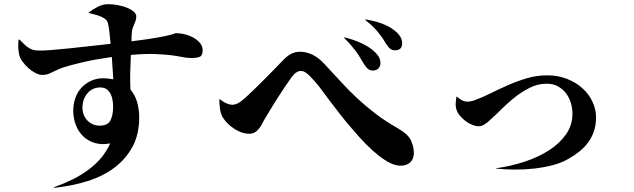

<svg xmlns="http://www.w3.org/2000/svg" viewBox="-20 -829 3040 920"><path d="M471 -746Q458 -753 441 -757.5Q424 -762 405 -767V-769Q424 -784 448.5 -796.5Q473 -809 498 -809Q523 -809 547.5 -804Q572 -799 591 -791Q610 -783 621.5 -772.5Q633 -762 633 -751Q633 -736 627 -722.5Q621 -709 616 -695Q614 -690 613 -685Q612 -680 612 -675Q611 -669 610.5 -658.5Q610 -648 610 -631Q689 -641 729 -648Q769 -655 788 -660Q798 -662 804 -664Q810 -666 813 -667Q817 -669 818 -669Q819 -669 819.5 -669.5Q820 -670 821 -670Q845 -670 868 -664Q891 -658 909.5 -647Q928 -636 939.5 -621.5Q951 -607 951 -589Q951 -563 937.5 -557Q924 -551 897 -551Q877 -551 857 -555Q846 -557 833 -559.5Q820 -562 803 -564Q771 -568 725 -570Q679 -572 607 -566Q605 -524 604 -482.5Q603 -441 605 -400Q628 -373 637.5 -338Q647 -303 647 -266Q647 -186 615.5 -127Q584 -68 529.5 -26.5Q475 15 400.5 38.5Q326 62 240 71L239 68Q284 52 325 32Q366 12 401 -13.5Q436 -39 463 -70.5Q490 -102 508 -142Q467 -134 434 -144Q401 -154 378 -176.5Q355 -199 343 -231Q331 -263 331 -299Q331 -333 342 -362Q353 -391 372.5 -411Q392 -431 418 -442.5Q444 -454 473 -454Q484 -454 495 -453Q506 -452 523 -449Q521 -475 519.5 -500Q518 -525 516 -556Q433 -544 377.5 -531Q322 -518 290 -508Q271 -502 257 -495.5Q243 -489 230 -483Q219 -477 208 -473.5Q197 -470 183 -470Q168 -470 150.5 -479Q133 -488 117 -502Q101 -516 88.5 -533Q76 -550 72 -567Q68 -584 67.5 -602.5Q67 -621 69 -638L73 -640Q88 -624 99 -614Q110 -604 120.5 -598Q131 -592 141.5 -589.5Q152 -587 166 -587Q183 -586 222 -589Q261 -592 310 -597Q358 -602 410 -608Q462 -614 510 -619Q507 -651 504.5 -673Q502 -695 499 -709Q497 -723 491 -731Q485 -739 471 -746ZM375 -312Q375 -296 380.5 -281Q386 -266 396.5 -254Q407 -242 422.5 -234.5Q438 -227 457 -227Q497 -227 509.5 -252.5Q522 -278 522 -317Q522 -332 519.5 -348.5Q517 -365 510 -378.5Q503 -392 491.5 -401Q480 -410 461 -410Q423 -410 399 -382Q375 -354 375 -312Z M1174 -188Q1141 -188 1105.5 -210Q1070 -232 1049 -264Q1039 -280 1035 -302Q1031 -324 1031 -353L1033 -354Q1050 -340 1066 -333.5Q1082 -327 1092 -327Q1106 -327 1120.5 -334.5Q1135 -342 1155 -360Q1175 -378 1202 -404.5Q1229 -431 1255.5 -457.5Q1282 -484 1304 -507Q1326 -530 1337 -541Q1357 -562 1376 -571.5Q1395 -581 1418 -581Q1447 -581 1476 -567.5Q1505 -554 1534 -523Q1579 -475 1616.5 -434Q1654 -393 1694 -356Q1735 -318 1781 -283Q1827 -248 1890 -212Q1935 -186 1949 -156.5Q1963 -127 1963 -96Q1963 -68 1946 -51.5Q1929 -35 1899 -35Q1876 -35 1849.5 -48Q1823 -61 1794.5 -83.5Q1766 -106 1735 -137Q1704 -168 1673 -205Q1641 -241 1612 -278.5Q1583 -316 1557 -350Q1544 -367 1532.5 -383Q1521 -399 1510 -413Q1499 -427 1489 -438.5Q1479 -450 1470 -459Q1456 -474 1444.5 -481.5Q1433 -489 1422 -489Q1399 -489 1377 -459Q1365 -442 1346.5 -415Q1328 -388 1309.5 -358.5Q1291 -329 1273.5 -300.5Q1256 -272 1245 -253Q1239 -241 1231 -227Q1223 -214 1215 -206Q1199 -188 1174 -188ZM1907 -622Q1907 -588 1873 -588Q1859 -588 1850 -595Q1841 -602 1828 -622Q1822 -633 1813.5 -645.5Q1805 -658 1793 -673Q1782 -687 1766.5 -702Q1751 -717 1730 -733L1732 -736Q1780 -728 1815.5 -714Q1851 -700 1874 -680Q1907 -653 1907 -622ZM1803 -527Q1803 -512 1793.5 -501.5Q1784 -491 1765 -491Q1754 -491 1744.5 -498Q1735 -505 1724 -522Q1717 -534 1708 -549Q1699 -564 1687 -581Q1675 -597 1661 -613.5Q1647 -630 1629 -647L1631 -650Q1676 -639 1715 -620.5Q1754 -602 1778 -578Q1792 -564 1797.5 -552Q1803 -540 1803 -527Z M2164 -339Q2165 -347 2165.5 -354Q2166 -361 2168 -367Q2176 -359 2190 -350.5Q2204 -342 2221 -342Q2235 -342 2253 -348Q2293 -363 2334 -383.5Q2375 -404 2419 -423Q2463 -442 2508 -455Q2553 -468 2603 -468Q2654 -468 2697 -451Q2740 -434 2771 -406Q2802 -378 2819 -341.5Q2836 -305 2836 -267Q2836 -229 2825.5 -199Q2815 -169 2797 -145Q2779 -121 2755 -102Q2731 -83 2704 -68Q2670 -48 2626.5 -37Q2583 -26 2536.5 -21Q2490 -16 2444 -16.5Q2398 -17 2358 -21V-23Q2430 -33 2496 -55Q2562 -77 2612.5 -110Q2663 -143 2693 -186.5Q2723 -230 2723 -285Q2723 -310 2715.5 -335.5Q2708 -361 2692.5 -381.5Q2677 -402 2654 -415Q2631 -428 2600 -428Q2557 -428 2517.5 -408Q2478 -388 2446 -362Q2429 -349 2414.5 -335.5Q2400 -322 2388 -311Q2376 -299 2366.5 -289.5Q2357 -280 2351 -275Q2343 -268 2337 -262.5Q2331 -257 2326 -252Q2321 -247 2316 -243Q2311 -239 2306 -236Q2291 -224 2273 -224Q2259 -224 2242 -231Q2225 -238 2210 -249.5Q2195 -261 2183 -275.5Q2171 -290 2167 -305Q2162 -322 2164 -339Z"/></svg>

Font: XinYuGongZhangJiaSongA
Style: Regular
Weight: 900
Designer: XinYuGong
Foundry: Adobe Systems Incorporated
Version: Version 1.00